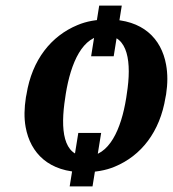

<svg xmlns="http://www.w3.org/2000/svg" viewBox="-20 -608 620 689"><path d="M73 -259C67 -220 66 -185 72 -152C89 -58 156 10 281 10C321 10 359 4 392 -10C486 -49 554 -134 574 -259L576 -269C582 -308 582 -343 576 -376C559 -470 492 -538 367 -538C327 -538 291 -532 258 -518C164 -479 95 -394 75 -269ZM214 -257 216 -271C234 -382 276 -481 358 -481C440 -481 453 -384 435 -271L433 -257C415 -144 372 -47 290 -47C206 -47 196 -143 214 -257ZM230 61H312L343 -131H261ZM307 -406H388L417 -588H336Z"/></svg>

Font: Aerodynamic
Style: Obl
Weight: 500
Designer: Google
Version: Version 2.000980; 2014